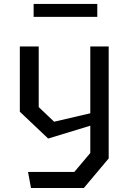

<svg xmlns="http://www.w3.org/2000/svg" viewBox="-20 -748 660 968"><path d="M121.3 118.8H354.7L435.2 23.5V-137.7V-158.8V-513.7H528V50.8L402.5 200H136.3ZM80 -184.7V-513.7H175.2V-208.2L252.8 -134.3L487.7 -189V-130.2L222.8 -49.5ZM149.5 -728.3H470.5V-662.8H149.5Z"/></svg>

Font: Monaspace Krypton Var ExLight
Style: Regular
Weight: 200
Designer: Riley Cran and the Lettermatic Team
Version: Version 1.200 (Monaspace Krypton Var)